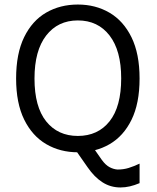

<svg xmlns="http://www.w3.org/2000/svg" viewBox="-20 -659 692 846"><path d="M323 12Q245 12 183.5 -24Q122 -60 86.5 -132.2Q51 -204.5 51 -313Q51 -423 86.5 -495.5Q122 -568 183.5 -603.5Q245 -639 323 -639Q401 -639 462.5 -603Q524 -567 559.5 -494.5Q595 -422 595 -313Q595 -203.5 559.5 -131.2Q524 -59 462.5 -23.5Q401 12 323 12ZM511 167Q467 167 431.5 144.2Q396 121.5 366 78L301 -15L371 -37L429 46Q445.5 68.5 463.2 77.8Q481 87 498 88Q524.5 88 547 81Q569.5 74 595 62V148Q572.5 157.5 552 162.2Q531.5 167 511 167ZM323 -60Q411.5 -60 462.8 -124.5Q514 -189 514 -314Q514 -436 462.8 -502.5Q411.5 -569 323 -569Q235 -569 183.5 -502.5Q132 -436 132 -313Q132 -188.5 183.5 -124.2Q235 -60 323 -60Z"/></svg>

Font: Karla ExtraLight
Style: Regular
Weight: 400
Version: Version 2.001